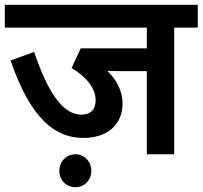

<svg xmlns="http://www.w3.org/2000/svg" viewBox="-20 -642 843 799"><path d="M705 -527H803V-622H0V-527H591V-441H316L278 -359C338 -323 378 -276 378 -224C378 -184 354 -165 319 -165C242 -165 180 -255 122 -426L24 -390C110 -141 213 -68 328 -68C418 -68 490 -116 490 -212C490 -262 466 -309 426 -348C440 -346 459 -346 485 -346H591V0H705ZM227 69C227 108 256 137 294 137C331 137 360 108 360 69C360 30 331 0 294 0C256 0 227 30 227 69Z"/></svg>

Font: Noto Sans SemiBold
Style: Italic
Weight: 600
Italic angle: -12°
Designer: Monotype Design Team
Foundry: Monotype Imaging Inc.
Version: Version 2.013